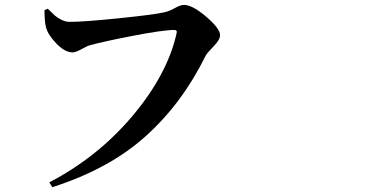

<svg xmlns="http://www.w3.org/2000/svg" viewBox="-20 -734 1540 786"><path d="M175.8 -698.2Q195.3 -678.7 204.6 -670.4Q213.9 -662.1 231 -653.3Q248 -644.5 265.6 -644.5Q323.2 -644.5 466.3 -659.2Q609.4 -673.8 652.3 -683.6Q671.9 -687.5 695.3 -700.7Q718.8 -713.9 733.4 -713.9Q767.6 -713.9 824.2 -665.5Q880.9 -617.2 880.9 -589.8Q880.9 -571.3 854 -543.9Q827.1 -516.6 821.3 -504.9Q725.6 -310.5 576.2 -176.3Q426.8 -42 194.3 32.2L181.6 12.7Q381.8 -91.8 523.9 -261.2Q666 -430.7 703.1 -598.6Q706.1 -611.3 694.3 -611.3Q647.5 -611.3 523.9 -587.4Q400.4 -563.5 348.6 -548.8Q338.9 -546.9 314.5 -533.2Q290 -519.5 277.3 -519.5Q246.1 -519.5 210.9 -555.7Q175.8 -591.8 168 -623Q162.1 -647.5 162.1 -692.4Z"/></svg>

Font: Bpmf Zihi Serif Bold
Style: Bold
Weight: 700
Foundry: But Ko
Version: Version 1.320